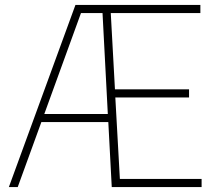

<svg xmlns="http://www.w3.org/2000/svg" viewBox="-20 -760 866 780"><path d="M16 0 286.5 -740H794V-707H430L447 -397H748V-364H448.5L467 -33H799V0H434L420 -264H148L52 0ZM309 -707 160 -297H418L396.5 -707Z"/></svg>

Font: Encode Sans SmCnd Th
Style: Regular
Weight: 100
Width: 4
Designer: Multiple Designers
Foundry: Impallari Type
Version: Version 3.002; ttfautohint (v1.8.3) -l 8 -r 50 -G 200 -x 14 